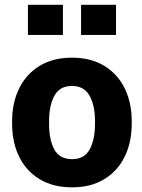

<svg xmlns="http://www.w3.org/2000/svg" viewBox="-20 -782 600 812"><path d="M285.2 10.3Q205.1 10.3 148.2 -23.9Q91.3 -58.1 61.3 -118.7Q31.2 -179.2 31.2 -259.3V-269Q31.2 -348.1 61.3 -408.7Q91.3 -469.2 147.9 -503.7Q204.6 -538.1 284.2 -538.1Q363.8 -538.1 420.4 -503.9Q477.1 -469.7 507.1 -408.9Q537.1 -348.1 537.1 -269V-259.3Q537.1 -179.7 507.1 -118.9Q477.1 -58.1 420.4 -23.9Q363.8 10.3 285.2 10.3ZM285.2 -108.9Q336.4 -108.9 359.1 -149.9Q381.8 -190.9 381.8 -259.3V-269Q381.8 -335.4 358.9 -377Q335.9 -418.5 284.2 -418.5Q232.4 -418.5 210 -377Q187.5 -335.4 187.5 -269V-259.3Q187.5 -189.9 210 -149.4Q232.4 -108.9 285.2 -108.9ZM322.8 -634.3V-761.7H470.7V-634.3ZM98.1 -634.3V-761.7H246.1V-634.3Z"/></svg>

Font: Roboto Slab ExtraBold
Style: Regular
Weight: 800
Designer: Google
Version: Version 2.001; ttfautohint (v1.8.3)